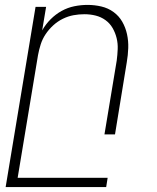

<svg xmlns="http://www.w3.org/2000/svg" viewBox="-20 -548 640 783"><path d="M3 215 125 -520H168L152 -424Q166 -449 186.5 -469.5Q207 -490 231.5 -503.5Q256 -517 283 -522.5Q310 -528 337 -528Q366 -528 393.5 -521.5Q421 -515 443 -499Q465 -483 478.5 -459.5Q492 -436 498 -408.5Q504 -381 503 -352Q502 -323 497 -294L449 0H406L456 -301Q459 -324 460 -347.5Q461 -371 455.5 -393Q450 -415 439 -434Q428 -453 410 -466Q392 -479 370 -484.5Q348 -490 324 -490Q302 -490 280 -486Q258 -482 236.5 -471.5Q215 -461 197 -444.5Q179 -428 166 -408.5Q153 -389 146 -367Q139 -345 135 -323L52 177H419L413 215Z"/></svg>

Font: Iosevka Extralight Extended
Style: Italic
Weight: 200
Width: 7
Italic angle: -9°
Monospace: yes
Designer: Belleve Invis
Foundry: Belleve Invis
Version: Version 32.5.0; ttfautohint (v1.8.4)